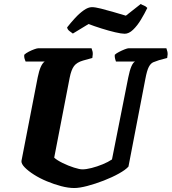

<svg xmlns="http://www.w3.org/2000/svg" viewBox="-20 -947 864 967"><path d="M354 0Q324 0 288 -9.5Q252 -19 216 -34Q180 -49 151 -67.5Q122 -86 104.5 -104Q87 -122 88 -136L170 -558Q183 -622 205 -637H109Q107 -642 104 -650.5Q101 -659 102 -671Q110 -679 124.5 -686.5Q139 -694 153 -699Q167 -704 173 -704H441Q443 -700 446 -688Q449 -676 445 -655L398 -642Q367 -633 353 -614.5Q339 -596 331 -556L253 -153Q267 -140 295.5 -126Q324 -112 352.5 -103Q381 -94 395 -94Q414 -94 441.5 -101Q469 -108 497 -119.5Q525 -131 544 -144L626 -557Q640 -627 660 -637H564Q563 -640 560 -650Q557 -660 558 -671Q565 -678 579.5 -685.5Q594 -693 608 -698.5Q622 -704 628 -704H818Q820 -699 823 -687Q826 -675 822 -655L781 -644Q765 -639 752 -633.5Q739 -628 729.5 -610Q720 -592 712 -549L627 -108Q613 -92 579 -73Q545 -54 502.5 -37.5Q460 -21 420 -10.5Q380 0 354 0ZM608 -777Q592 -777 560 -784.5Q528 -792 491.5 -803.5Q455 -815 426 -826L347 -778Q340 -783 330 -790.5Q320 -798 318 -809Q336 -832 357.5 -855.5Q379 -879 401.5 -895Q424 -911 443 -911Q459 -911 489 -903.5Q519 -896 553 -886Q587 -876 614 -868L689 -927Q694 -923 704 -919.5Q714 -916 722 -907Q708 -878 689.5 -847.5Q671 -817 650 -797Q629 -777 608 -777Z"/></svg>

Font: Texturina Black
Style: Italic
Weight: 900
Italic angle: -11°
Designer: Guillermo Torres Carreño
Foundry: Omnibus-Type
Version: Version 1.002; ttfautohint (v1.8.3)